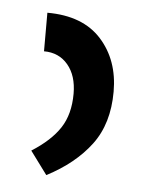

<svg xmlns="http://www.w3.org/2000/svg" viewBox="-35 -790 282 382"><g transform="rotate(5 105.5 -599.0)"><path d="M45 -760Q116 -760 153 -719Q190 -678 190 -615Q190 -551 158.5 -509Q127 -467 71 -438L37 -484Q75 -508 93 -535.5Q111 -563 111 -604Q111 -640 93 -661.5Q75 -683 45 -683Z"/></g></svg>

Font: Noto Sans Armenian
Style: Regular
Weight: 400
Designer: Monotype Design Team
Foundry: Monotype Imaging Inc.
Version: Version 2.007